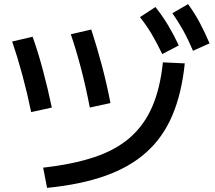

<svg xmlns="http://www.w3.org/2000/svg" viewBox="-20 -875 1040 930"><path d="M189 -63Q332 -79 436 -113.5Q540 -148 609 -208Q678 -268 717 -357.5Q756 -447 769 -573L875 -568Q860 -422 814.5 -315.5Q769 -209 688.5 -137Q608 -65 489 -23Q370 19 208 35ZM131 -332Q112 -424 88.5 -511Q65 -598 39 -674L138 -697Q164 -624 187.5 -536.5Q211 -449 231 -354ZM415 -354Q397 -449 373.5 -539.5Q350 -630 323 -709L422 -732Q448 -653 472.5 -561.5Q497 -470 515 -376ZM766 -613Q739 -669 714 -711Q689 -753 658 -792L733 -841Q767 -798 794 -753Q821 -708 846 -655ZM915 -629Q891 -685 867 -728Q843 -771 815 -811L891 -855Q923 -811 947.5 -765Q972 -719 995 -665Z"/></svg>

Font: M PLUS 2 Thin Medium
Style: Regular
Weight: 500
Version: Version 1.001